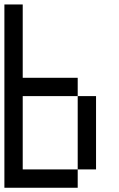

<svg xmlns="http://www.w3.org/2000/svg" viewBox="-20 -937 540 873"><path d="M0 -83.3V-916.7H83.3V-583.3H333.3V-500H83.3V-166.7H333.3V-83.3ZM333.3 -166.7V-500H416.7V-166.7Z"/></svg>

Font: GalmuriMono11 Regular
Style: Regular
Weight: 400
Designer: Lee Minseo (quiple)
Version: Version 2.399;hotconv 1.1.1;makeotfexe 2.6.0 DEVELOPMENT